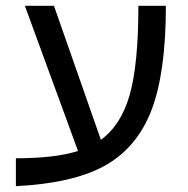

<svg xmlns="http://www.w3.org/2000/svg" viewBox="-20 -619 640 655"><path d="M34.2 -79.1Q168.9 -79.1 246.1 -104L64.9 -599.1H164.1L324.2 -142.1Q393.1 -191.9 422.6 -295.9Q452.1 -399.9 452.1 -599.1H545.9Q545.9 -372.1 497.1 -244.1Q448.2 -116.2 339.6 -54.9Q231 6.3 34.2 16.1Z"/></svg>

Font: Cousine
Style: Regular
Weight: 400
Monospace: yes
Designer: Steve Matteson
Foundry: Ascender Corporation
Version: Version 1.20